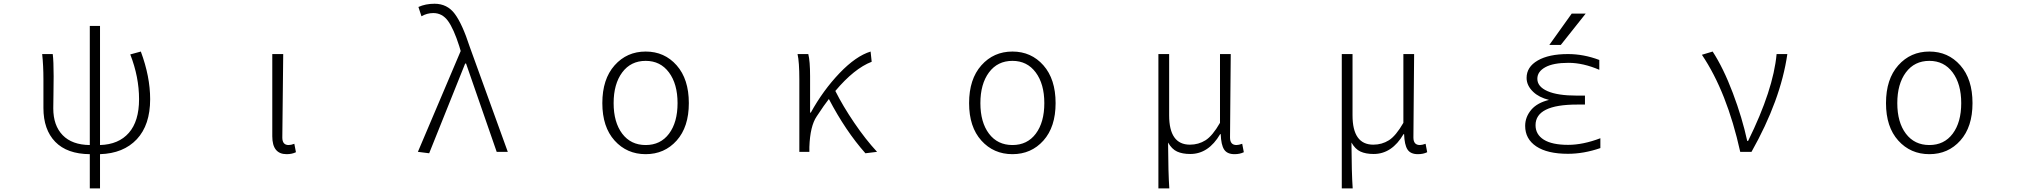

<svg xmlns="http://www.w3.org/2000/svg" viewBox="-20 -828 11040 1047"><path d="M690.4 -531.2 748 -546.9Q798.8 -410.2 798.8 -287.1Q798.8 -146.5 726.1 -68.8Q653.3 8.8 525.4 12.7V199.2H469.7V12.7Q345.7 11.7 281.2 -54.7Q216.8 -121.1 216.8 -239.3V-394.5Q216.8 -470.7 210 -533.2H267.6Q272.5 -495.1 272.5 -412.1Q272.5 -375 271.5 -312Q270.5 -249 270.5 -237.3Q270.5 -143.6 321.8 -90.8Q373 -38.1 469.7 -37.1V-686.5H525.4V-37.1Q627 -40 682.6 -103.5Q738.3 -167 738.3 -287.1Q738.3 -408.2 690.4 -531.2Z M1543 12.7Q1464.8 12.7 1464.8 -85V-533.2H1524.4Q1519.5 -147.5 1519.5 -78.1Q1519.5 -37.1 1553.7 -37.1Q1567.4 -37.1 1585 -43.9L1593.8 2Q1572.3 12.7 1543 12.7Z M2320.3 7.8 2258.8 0 2492.2 -549.8 2484.4 -576.2Q2454.1 -670.9 2422.9 -713.9Q2391.6 -756.8 2342.8 -756.8Q2308.6 -756.8 2278.3 -739.3L2261.7 -790Q2300.8 -807.6 2349.6 -807.6Q2418.9 -807.6 2460 -752.4Q2501 -697.3 2541 -574.2L2749 0H2688.5L2521.5 -481.4H2516.6Z M3264.6 -265.6Q3264.6 -396.5 3331.5 -471.7Q3398.4 -546.9 3501 -546.9Q3603.5 -546.9 3669.9 -471.7Q3736.3 -396.5 3736.3 -265.6Q3736.3 -135.7 3669.9 -61.5Q3603.5 12.7 3501 12.7Q3398.4 12.7 3331.5 -61.5Q3264.6 -135.7 3264.6 -265.6ZM3501 -496.1Q3419.9 -496.1 3373 -433.1Q3326.2 -370.1 3326.2 -265.6Q3326.2 -161.1 3373 -99.1Q3419.9 -37.1 3501 -37.1Q3582 -37.1 3628.4 -99.1Q3674.8 -161.1 3674.8 -265.6Q3674.8 -370.1 3627.9 -433.1Q3581.1 -496.1 3501 -496.1Z M4762.7 0 4699.2 7.8Q4590.8 -114.3 4500 -288.1Q4476.6 -258.8 4433.6 -193.4Q4397.5 -140.6 4393.6 -26.4V0H4338.9V-394.5Q4338.9 -490.2 4329.1 -533.2H4387.7Q4397.5 -495.1 4397.5 -412.1V-213.9H4401.4Q4468.8 -335.9 4558.1 -429.2Q4647.5 -522.5 4727.5 -546.9L4733.4 -491.2Q4637.7 -454.1 4535.2 -332Q4576.2 -250 4638.2 -158.7Q4700.2 -67.4 4762.7 0Z M5264.6 -265.6Q5264.6 -396.5 5331.5 -471.7Q5398.4 -546.9 5501 -546.9Q5603.5 -546.9 5669.9 -471.7Q5736.3 -396.5 5736.3 -265.6Q5736.3 -135.7 5669.9 -61.5Q5603.5 12.7 5501 12.7Q5398.4 12.7 5331.5 -61.5Q5264.6 -135.7 5264.6 -265.6ZM5501 -496.1Q5419.9 -496.1 5373 -433.1Q5326.2 -370.1 5326.2 -265.6Q5326.2 -161.1 5373 -99.1Q5419.9 -37.1 5501 -37.1Q5582 -37.1 5628.4 -99.1Q5674.8 -161.1 5674.8 -265.6Q5674.8 -370.1 5627.9 -433.1Q5581.1 -496.1 5501 -496.1Z M6296.9 199.2V-533.2H6355.5V-199.2Q6355.5 -39.1 6468.8 -39.1Q6515.6 -39.1 6553.7 -63Q6591.8 -86.9 6632.8 -158.2V-533.2H6691.4Q6691.4 -478.5 6689.5 -320.3Q6687.5 -162.1 6687.5 -78.1Q6687.5 -37.1 6722.7 -37.1Q6734.4 -37.1 6753.9 -43.9L6762.7 2Q6741.2 12.7 6711.9 12.7Q6671.9 12.7 6655.3 -12.7Q6638.7 -38.1 6636.7 -96.7H6633.8Q6570.3 11.7 6470.7 11.7Q6427.7 11.7 6398.9 -1.5Q6370.1 -14.6 6349.6 -50.8Q6350.6 118.2 6356.4 199.2Z M7296.9 199.2V-533.2H7355.5V-199.2Q7355.5 -39.1 7468.8 -39.1Q7515.6 -39.1 7553.7 -63Q7591.8 -86.9 7632.8 -158.2V-533.2H7691.4Q7691.4 -478.5 7689.5 -320.3Q7687.5 -162.1 7687.5 -78.1Q7687.5 -37.1 7722.7 -37.1Q7734.4 -37.1 7753.9 -43.9L7762.7 2Q7741.2 12.7 7711.9 12.7Q7671.9 12.7 7655.3 -12.7Q7638.7 -38.1 7636.7 -96.7H7633.8Q7570.3 11.7 7470.7 11.7Q7427.7 11.7 7398.9 -1.5Q7370.1 -14.6 7349.6 -50.8Q7350.6 118.2 7356.4 199.2Z M8550.8 -753.9H8627L8491.2 -583H8428.7ZM8353.5 -145.5Q8353.5 -94.7 8398.4 -66.4Q8443.4 -38.1 8531.2 -38.1Q8612.3 -38.1 8707 -74.2V-20.5Q8616.2 10.7 8530.3 10.7Q8418 10.7 8357.4 -29.8Q8296.9 -70.3 8296.9 -141.6Q8296.9 -190.4 8331.1 -230.5Q8363.3 -267.6 8426.8 -283.2Q8372.1 -296.9 8340.8 -327.1Q8304.7 -361.3 8304.7 -403.3Q8304.7 -462.9 8365.2 -498Q8425.8 -533.2 8530.3 -533.2Q8616.2 -533.2 8701.2 -501V-447.3Q8613.3 -485.4 8533.2 -485.4Q8450.2 -485.4 8406.7 -461.4Q8363.3 -437.5 8363.3 -398.4Q8363.3 -355.5 8418.5 -331.1Q8473.6 -306.6 8580.1 -306.6H8623V-257.8H8580.1Q8353.5 -257.8 8353.5 -145.5Z M9531.2 0H9469.7Q9397.5 -326.2 9260.7 -529.3L9319.3 -546.9Q9377.9 -457 9429.2 -321.3Q9480.5 -185.5 9507.8 -59.6H9512.7Q9650.4 -338.9 9668 -533.2H9726.6Q9690.4 -282.2 9531.2 0Z M10264.6 -265.6Q10264.6 -396.5 10331.5 -471.7Q10398.4 -546.9 10501 -546.9Q10603.5 -546.9 10669.9 -471.7Q10736.3 -396.5 10736.3 -265.6Q10736.3 -135.7 10669.9 -61.5Q10603.5 12.7 10501 12.7Q10398.4 12.7 10331.5 -61.5Q10264.6 -135.7 10264.6 -265.6ZM10501 -496.1Q10419.9 -496.1 10373 -433.1Q10326.2 -370.1 10326.2 -265.6Q10326.2 -161.1 10373 -99.1Q10419.9 -37.1 10501 -37.1Q10582 -37.1 10628.4 -99.1Q10674.8 -161.1 10674.8 -265.6Q10674.8 -370.1 10627.9 -433.1Q10581.1 -496.1 10501 -496.1Z"/></svg>

Font: Gen Shin Gothic Monospace Light
Style: Regular
Weight: 300
Designer: [Source Han Sans]
Ryoko NISHIZUKA  (kana & ideographs); Paul D. Hunt (Latin, Greek & Cyrillic); Wenlong ZHANG  (bopomofo
Version: Version 1.002.20150607